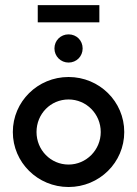

<svg xmlns="http://www.w3.org/2000/svg" viewBox="-20 -735 547 766"><path d="M130.6 -645.8H376.4V-714.6H130.6ZM253.5 -485.4C285.4 -485.4 309.7 -510.4 309.7 -541.7C309.7 -573.6 285.4 -597.9 253.5 -597.9C222.2 -597.9 197.2 -573.6 197.2 -541.7C197.2 -510.4 222.2 -485.4 253.5 -485.4ZM253.5 11.1C376.4 11.1 475.7 -86.8 475.7 -208.3C475.7 -329.9 376.4 -427.8 253.5 -427.8C130.6 -427.8 31.2 -329.9 31.2 -208.3C31.2 -86.8 130.6 11.1 253.5 11.1ZM253.5 -78.5C181.9 -78.5 125.7 -136.8 125.7 -208.3C125.7 -280.6 181.9 -338.2 253.5 -338.2C324.3 -338.2 381.9 -280.6 381.9 -208.3C381.9 -136.8 324.3 -78.5 253.5 -78.5Z"/></svg>

Font: Afacad Medium
Style: Regular
Weight: 500
Designer: Kristian Moeller
Foundry: Dicotype
Version: Version 1.000